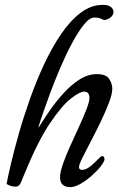

<svg xmlns="http://www.w3.org/2000/svg" viewBox="-20 -755 487 790"><path d="M369 -683Q349 -683 325.5 -654Q302 -625 277 -578.5Q252 -532 228.5 -477Q205 -422 186 -371Q175 -340 161 -301Q147 -262 138 -232H140Q159 -263 185 -300.5Q211 -338 242 -372Q273 -406 307.5 -428Q342 -450 379 -450Q417 -450 429.5 -430Q442 -410 442 -390Q442 -368 428 -331.5Q414 -295 394 -253.5Q374 -212 353.5 -173Q333 -134 319 -105.5Q305 -77 305 -68Q305 -61 309 -58.5Q313 -56 317 -56Q331 -56 345.5 -66Q360 -76 373 -89.5Q386 -103 395 -111Q399 -113 400 -113Q405 -113 407.5 -109Q410 -105 410 -100Q410 -91 395.5 -72Q381 -53 358.5 -33Q336 -13 312 1Q288 15 269 15Q250 15 238.5 5.5Q227 -4 227 -26Q227 -46 239 -80.5Q251 -115 269.5 -155.5Q288 -196 306 -235.5Q324 -275 336 -306Q348 -337 348 -352Q348 -378 326 -378Q308 -378 271 -349Q234 -320 185 -247Q136 -174 82 -43Q74 -23 66.5 -5Q59 13 45 13Q32 13 23 9.5Q14 6 7 2Q13 -30 26 -85Q39 -140 58.5 -208.5Q78 -277 104 -350Q130 -423 162 -491.5Q194 -560 231.5 -615Q269 -670 312 -702.5Q355 -735 403 -735Q425 -735 436 -726.5Q447 -718 447 -706Q447 -695 437.5 -685.5Q428 -676 409 -672Q399 -677 390 -680Q381 -683 369 -683Z"/></svg>

Font: Sedan
Style: Italic
Weight: 400
Italic angle: -13.8°
Designer: Sebastian Salazar
Foundry: Sebastian Salazar
Version: Version 1.100; ttfautohint (v1.8.4.7-5d5b)